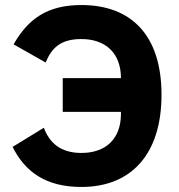

<svg xmlns="http://www.w3.org/2000/svg" viewBox="-20 -730 711 762"><path d="M229 -286H460V-278C460 -177 398 -123 303 -123C218 -123 176 -165 154 -223L30 -147C80 -47 163 12 303 12C501 12 621 -118 621 -354C621 -590 501 -710 303 -710C169 -710 92 -656 34 -554L161 -482C185 -538 218 -575 303 -575C398 -575 460 -520 460 -420H229Z"/></svg>

Font: LVC Sans
Style: Bold
Weight: 700
Designer: Mike Abbink, Paul van der Laan, Pieter van Rosmalen
Foundry: Bold Monday
Version: Version 3.0